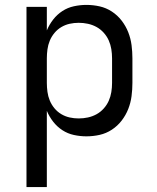

<svg xmlns="http://www.w3.org/2000/svg" viewBox="-20 -548 640 783"><path d="M88 215V-520H171V-424Q181 -448 197 -468.5Q213 -489 234.5 -503Q256 -517 281.5 -522.5Q307 -528 332 -528Q360 -528 386.5 -522Q413 -516 436 -501Q459 -486 476 -464Q493 -442 503 -416.5Q513 -391 516.5 -364Q520 -337 520 -310V-210Q520 -183 516.5 -156Q513 -129 503 -103.5Q493 -78 476 -56Q459 -34 436 -19Q413 -4 386.5 2Q360 8 332 8Q307 8 281.5 2.5Q256 -3 234.5 -17Q213 -31 197 -51.5Q181 -72 171 -96V215ZM301 -65Q320 -65 338.5 -69Q357 -73 373.5 -82Q390 -91 403 -105.5Q416 -120 423.5 -137Q431 -154 434 -172.5Q437 -191 437 -210V-310Q437 -329 434 -347.5Q431 -366 423.5 -383Q416 -400 403 -414.5Q390 -429 373.5 -438Q357 -447 338.5 -451Q320 -455 301 -455Q282 -455 264 -451Q246 -447 230 -437.5Q214 -428 202 -413.5Q190 -399 183 -382Q176 -365 173.5 -346.5Q171 -328 171 -310V-210Q171 -192 173.5 -173.5Q176 -155 183 -138Q190 -121 202 -106.5Q214 -92 230 -82.5Q246 -73 264 -69Q282 -65 301 -65Z"/></svg>

Font: Nova Nerd Font
Style: Regular
Weight: 400
Designer: Belleve Invis
Foundry: Belleve Invis
Version: Version 24.1.4; ttfautohint (v1.8.4);Nerd Fonts 3.1.1